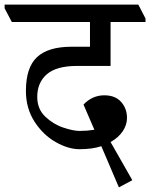

<svg xmlns="http://www.w3.org/2000/svg" viewBox="-51 -670 649 830"><path d="M578 -590V-575H427V-385H282Q193 -385 151.5 -349Q110 -313 110 -251Q110 -199 144.5 -166Q179 -133 222.5 -118.5Q266 -104 293 -104Q325 -104 357 -109L310 -218Q348 -258 400 -258Q447 -258 472.5 -229.5Q498 -201 498 -160Q498 -130 479.5 -102.5Q461 -75 427 -56L521 109L463 140L387 -38Q348 -25 293 -25Q244 -25 189.5 -56Q135 -87 98 -144.5Q61 -202 61 -277Q61 -378 109 -423Q157 -468 259 -468H338V-575H0L-31 -634V-650H547Z"/></svg>

Font: Martel DemiBold
Style: Regular
Weight: 600
Designer: Dan Reynolds
Foundry: Dan Reynolds
Version: Version 1.001; ttfautohint (v1.1) -l 5 -r 5 -G 72 -x 0 -D la